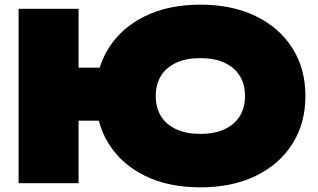

<svg xmlns="http://www.w3.org/2000/svg" viewBox="-20 -788 1366 826"><path d="M842 18Q706 18 605 -31Q504 -80 448 -169Q419 -215 405 -269H318V0H60V-750H318V-497H409Q423 -542 448 -582Q504 -670 605 -719Q706 -768 842 -768Q978 -768 1079.5 -719Q1181 -670 1237.5 -581.5Q1294 -493 1294 -375Q1294 -257 1237.5 -168.5Q1181 -80 1079.5 -31Q978 18 842 18ZM842 -212Q902 -212 945 -231.5Q988 -251 1011 -287.5Q1034 -324 1034 -375Q1034 -426 1011 -462.5Q988 -499 945 -518.5Q902 -538 842 -538Q782 -538 739 -518.5Q696 -499 673 -462.5Q650 -426 650 -375Q650 -324 673 -287.5Q696 -251 739 -231.5Q782 -212 842 -212Z"/></svg>

Font: Bounded
Style: Regular
Weight: 900
Designer: Vlad Churkin
Version: Version 1.0